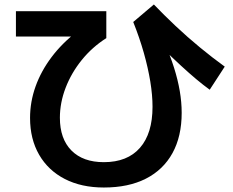

<svg xmlns="http://www.w3.org/2000/svg" viewBox="-20 -775 1040 856"><path d="M443 61Q343 61 269 23Q195 -15 154.5 -85Q114 -155 114 -249Q114 -321 138.5 -389.5Q163 -458 210 -520.5Q257 -583 325 -635L347 -612H51V-725H454V-605Q391 -565 344.5 -507.5Q298 -450 272.5 -383.5Q247 -317 247 -250Q247 -156 298.5 -104Q350 -52 443 -52Q548 -52 604 -116Q660 -180 660 -299Q660 -351 650 -412Q640 -473 621 -540Q602 -607 574 -677L666 -755Q710 -709 762.5 -659.5Q815 -610 871.5 -563.5Q928 -517 982 -478L915 -375Q886 -396 855 -422Q824 -448 786.5 -482.5Q749 -517 702 -563L713 -585Q739 -527 756 -473Q773 -419 781.5 -369Q790 -319 790 -272Q790 -167 749 -92.5Q708 -18 630.5 21.5Q553 61 443 61Z"/></svg>

Font: M PLUS 1 Code
Style: Regular
Weight: 400
Designer: Coji Morishita
Foundry: UNDERFOREST DESIGN
Version: Version 1.005